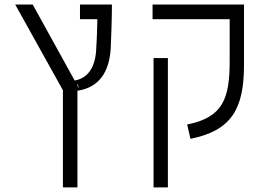

<svg xmlns="http://www.w3.org/2000/svg" viewBox="-20 -606 1212 851"><path d="M258.8 224.6H323.2V-204.1C390.1 -212.9 462.9 -255.9 470.7 -391.1C473.1 -432.1 476.1 -534.2 476.1 -585.9H334.5V-521H411.6C410.6 -472.7 408.7 -417.5 406.2 -383.3C401.4 -305.7 368.2 -259.3 311 -249L125 -585.9H47.4L258.8 -206.1ZM323.2 -226.6V-236.3L330.6 -213.4Z M998 -585.9H656.2V-521H998V-335.9C998 -169.4 968.8 -85.9 809.6 -54.2L824.2 9.3C1007.8 -27.3 1061.5 -125.5 1061.5 -318.4V-585.9ZM724.1 224.6V-348.6H660.6V224.6Z"/></svg>

Font: Cascadia Code PL Light
Style: Regular
Weight: 300
Monospace: yes
Designer: Aaron Bell
Foundry: Saja Typeworks
Version: Version 2404.023